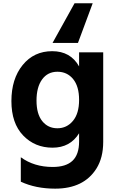

<svg xmlns="http://www.w3.org/2000/svg" viewBox="-20 -880 709 1158"><path d="M457 -479.5V-564.5H602.5V-24.4Q602.5 71.3 561.5 136.7Q485.4 257.8 312.5 257.8Q195.3 257.8 105.5 215.8V68.4Q185.5 127 297.9 127Q377.9 127 417.5 89.4Q457 51.8 457 -26.4V-76.2Q403.3 10.7 296.9 10.7Q190.4 10.7 119.6 -63Q48.8 -136.7 48.8 -270.5Q48.8 -404.3 116.7 -487.8Q184.6 -571.3 294.9 -571.3Q405.3 -571.3 457 -479.5ZM233.9 -400.9Q200.2 -354.5 200.2 -273.4Q200.2 -192.4 234.9 -149.4Q269.5 -106.4 326.2 -106.4Q382.8 -106.4 419.9 -150.9Q457 -195.3 457 -277.3Q457 -359.4 420.9 -403.3Q384.8 -447.3 326.2 -447.3Q267.6 -447.3 233.9 -400.9ZM296.9 -621.1 429.7 -860.4H539.1L450.2 -621.1Z"/></svg>

Font: GenEi M Gothic v2 Bold
Style: Regular
Weight: 700
Version: Version 2.0